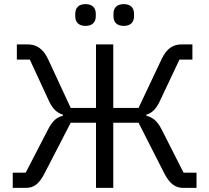

<svg xmlns="http://www.w3.org/2000/svg" viewBox="-20 -914 1018 934"><path d="M396 -788C430 -788 446 -807 446 -835V-847C446 -875 430 -894 396 -894C362 -894 346 -875 346 -847V-835C346 -807 362 -788 396 -788ZM582 -788C616 -788 632 -807 632 -835V-847C632 -875 616 -894 582 -894C548 -894 532 -875 532 -847V-835C532 -807 548 -788 582 -788ZM42 0H106C144 0 170 -18 198 -73L324 -317H447V0H531V-317H654L778 -73C806 -18 834 0 872 0H936V-74H873L767 -283C744 -328 722 -343 692 -351V-356C718 -364 738 -381 757 -421L853 -624H916V-698H864C822 -698 791 -679 766 -626L654 -389H531V-698H447V-389H324L214 -626C189 -679 156 -698 114 -698H62V-624H125L219 -421C238 -381 260 -364 286 -356V-351C256 -343 236 -328 213 -283L105 -74H42Z"/></svg>

Font: LVC Sans
Style: Regular
Weight: 400
Designer: Mike Abbink, Paul van der Laan, Pieter van Rosmalen
Foundry: Bold Monday
Version: Version 3.0